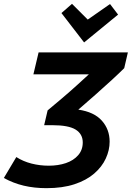

<svg xmlns="http://www.w3.org/2000/svg" viewBox="-40 -966 686 1000"><path d="M202 14Q138 14 83.5 1Q29 -12 -20 -39L45 -148Q81 -125 124.5 -114Q168 -103 214 -103Q263 -103 303 -116.5Q343 -130 367 -157.5Q391 -185 391 -224Q391 -268 354 -291Q317 -314 232 -314H190L208 -391Q243 -420 283 -454Q323 -488 360 -521.5Q397 -555 423 -579H134L161 -693H626L607 -611Q584 -588 544.5 -551.5Q505 -515 458.5 -474Q412 -433 368 -395Q450 -383 490.5 -337.5Q531 -292 531 -228Q531 -184 511 -140.5Q491 -97 450.5 -62Q410 -27 348 -6.5Q286 14 202 14ZM398 -745 280 -898 335 -946 417 -864 533 -945 575 -890Z"/></svg>

Font: Ubuntu Sans
Style: Bold Italic
Weight: 700
Italic angle: -13.5°
Designer: Dalton Maag Ltd
Foundry: Dalton Maag Ltd
Version: Version 1.006